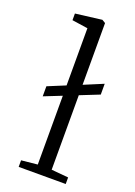

<svg xmlns="http://www.w3.org/2000/svg" viewBox="-151 -852 643 912"><g transform="rotate(20 170.5 -396.0)"><path d="M66.9 0H304.7V-33.2L218.8 -41V-417.5L315.9 -456.1V-510.7L218.8 -470.2V-782.2L201.7 -792.5L68.8 -775.9V-742.2L148.4 -730.5V-441.4L59.6 -404.8V-354L148.4 -389.2V-41.5L66.9 -33.2Z"/></g></svg>

Font: Merriweather
Style: Light
Weight: 250
Designer: Eben Sorkin ( eben@eyebytes.com )
Foundry: Sorkin Type Co.
Version: Version 1.003